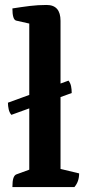

<svg xmlns="http://www.w3.org/2000/svg" viewBox="-20 -754 362 774"><path d="M30 0Q30 -24 34 -36Q38 -48 46 -51L98 -70V-659L45 -671Q30 -675 30 -720Q68 -726 100.5 -730Q133 -734 168 -734Q224 -734 224 -670V-73L299 -55Q299 -22 280 0ZM12 -340 256.2 -429Q264 -419 266.5 -406.5Q269.1 -394 269.1 -379L25.8 -291Q18 -300 15 -313.5Q12 -327 12 -340Z"/></svg>

Font: Petrona
Style: Bold
Weight: 700
Designer: Ringo R. Seeber
Foundry: Ringo R. Seeber
Version: Version 2.001; ttfautohint (v1.8.3)